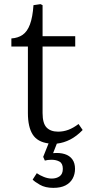

<svg xmlns="http://www.w3.org/2000/svg" viewBox="-20 -681 427 929"><path d="M238 228Q199 228 173 213Q147 198 138 188L158 157Q172 167 192 175Q212 183 230 183Q253 183 268.5 172Q284 161 284 136Q284 110 268 101Q252 92 229 92Q219 92 211.5 93Q204 94 197 96L189 78L215 13Q161 6 138 -30.5Q115 -67 115 -134V-456H35V-495Q67 -497 89.5 -512.5Q112 -528 125 -563Q138 -598 142 -656L176 -661L186 -656V-506H344V-456H186V-134Q186 -84 205.5 -64Q225 -44 261 -44Q287 -44 311 -53Q335 -62 360 -81L380 -52Q351 -22 320 -6Q289 10 255 14L237 60Q269 57 293 64.5Q317 72 330 90Q343 108 343 136Q343 162 331.5 183Q320 204 297 216Q274 228 238 228Z"/></svg>

Font: Literata 18pt Light
Style: Regular
Weight: 300
Designer: Latin by Veronika Burian and Jose Scaglione. Greek by Irene Vlachou. Cyrillic by Vera Evstafieva.
Foundry: TypeTogether
Version: Version 3.103;gftools[0.9.29]